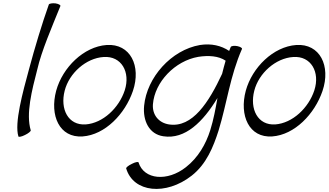

<svg xmlns="http://www.w3.org/2000/svg" viewBox="-20 -833 2052 1199"><path d="M285 -805C243 -687 197 -535 161 -400C122 -257 69 -63 95 19C96 24 115 21 136 10C157 0 173 -13 172 -19C141 -122 179 -269 213 -400C239 -514 304 -664 357 -795C360 -801 346 -809 326 -812C307 -814 288 -811 285 -805Z M496 19C636 9 761 -121 810 -265C863 -421 794 -562 646 -552C503 -542 371 -412 331 -267C289 -112 351 29 496 19ZM384 -267C412 -376 517 -470 627 -477C738 -485 796 -383 759 -269C723 -159 623 -64 515 -56C406 -49 354 -151 384 -267Z M1421 -540C1418 -532 1414 -523 1411 -515C1362 -548 1300 -563 1229 -552C1049 -521 897 -349 880 -173C871 -79 911 5 1000 18C1136 39 1248 -72 1338 -221C1326 -154 1314 -87 1293 -20C1266 66 1218 151 1141 211C1026 302 879 290 845 181C843 176 825 179 804 190C783 200 766 213 768 219C813 370 1016 390 1177 264C1269 192 1312 85 1345 -18C1397 -188 1417 -359 1491 -527C1494 -533 1481 -541 1462 -545C1443 -549 1425 -546 1421 -540ZM1035 -56C971 -66 930 -116 935 -182C946 -321 1073 -453 1218 -478C1282 -488 1345 -484 1389 -454C1381 -427 1374 -400 1367 -372C1285 -196 1182 -33 1035 -56Z M1680 19C1820 9 1945 -121 1994 -265C2047 -421 1978 -562 1830 -552C1687 -542 1555 -412 1515 -267C1473 -112 1535 29 1680 19ZM1568 -267C1596 -376 1701 -470 1811 -477C1922 -485 1980 -383 1943 -269C1907 -159 1807 -64 1699 -56C1590 -49 1538 -151 1568 -267Z"/></svg>

Font: Nupuram Light Oblique
Style: Regular
Weight: 300
Designer: Santhosh Thottingal (santhosh.thottingal@gmail.com)
Foundry: SMC
Version: Version 1.000